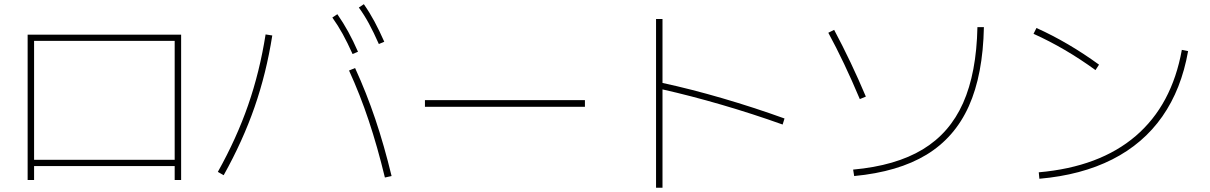

<svg xmlns="http://www.w3.org/2000/svg" viewBox="-20 -838 5665 899"><path d="M109.4 -675.8H828.1V4.9H797.9V-60.5H139.6V4.9H109.4ZM797.9 -89.8V-646.5H139.6V-89.8Z M1614.3 -507.8 1642.6 -519.5Q1695.8 -403.3 1737.3 -280.3Q1778.8 -157.2 1813.5 -13.7L1782.2 -6.8Q1747.1 -151.9 1706.5 -273.4Q1666 -395 1614.3 -507.8ZM1223.6 -676.8 1254.9 -671.9Q1227.1 -495.1 1171.9 -336.4Q1116.7 -177.7 1027.3 -17.6L1000 -33.2Q1087.9 -190.4 1141.8 -345.7Q1195.8 -501 1223.6 -676.8ZM1536.1 -755.9 1559.6 -771.5Q1587.4 -731.4 1610.6 -689.2Q1633.8 -647 1656.2 -595.7L1630.9 -585Q1606.9 -638.2 1584.5 -679Q1562 -719.7 1536.1 -755.9ZM1660.2 -802.7 1683.6 -818.4Q1710.9 -779.3 1733.4 -737.3Q1755.9 -695.3 1779.3 -642.6L1753.9 -631.8Q1729.5 -687 1707.5 -727.5Q1685.5 -768.1 1660.2 -802.7Z M1969.7 -369.1H2718.8V-337.9H1969.7Z M3082 -419.4V41H3051.8V-749H3082V-449.7Q3215.3 -420.9 3363.3 -377.7Q3511.2 -334.5 3653.3 -283.2L3644.5 -254.9Q3503.9 -305.2 3359.1 -347.4Q3214.4 -389.6 3082 -419.4Z M4556.6 -710.9H4586.9Q4582.5 -488.3 4516.4 -341.1Q4450.2 -193.8 4317.9 -113.5Q4185.5 -33.2 3979.5 -13.7L3974.6 -43.9Q4173.8 -62 4300.3 -138.4Q4426.8 -214.8 4489.5 -355.7Q4552.2 -496.6 4556.6 -710.9ZM3858.4 -684.6 3885.7 -698.2Q3965.3 -548.8 4034.2 -385.7L4005.9 -374Q3932.1 -549.3 3858.4 -684.6Z M5513.7 -604.5 5543 -598.6Q5511.7 -420.4 5422.4 -292.7Q5333 -165 5188 -91.6Q5043 -18.1 4846.7 -1L4843.8 -31.2Q5128.4 -56.2 5297.9 -201.4Q5467.3 -346.7 5513.7 -604.5ZM4819.3 -679.7 4833 -707Q4982.4 -639.6 5126 -535.2L5109.4 -509.8Q4967.8 -612.8 4819.3 -679.7Z"/></svg>

Font: Pretendard JP Thin
Style: Regular
Weight: 100
Designer: Base glyphs from Inter by Rasmus Andersson; Hangeul glyphs from Noto Sans CJK(Source Han Sans) by Jang Soo-young and Kan
Foundry: Kil Hyung-jin
Version: Version 1.309